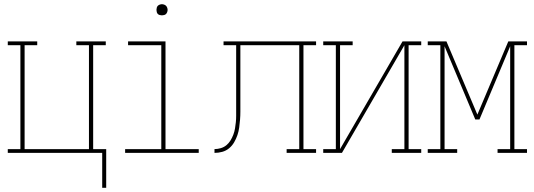

<svg xmlns="http://www.w3.org/2000/svg" viewBox="-20 -727 2540 913"><path d="M466 166V0H17V-18H77V-512H17V-530H157V-512H97V-18H403V-512H343V-530H483V-512H423V-18H485V166Z M575 0V-18H747V-512H589V-530H767V-18H925V0ZM750 -654Q745 -654 739.5 -655.5Q734 -657 730.5 -660.5Q727 -664 725.5 -669.5Q724 -675 724 -680Q724 -685 725.5 -690.5Q727 -696 730.5 -699.5Q734 -703 739.5 -705Q745 -707 750 -707Q755 -707 760.5 -705Q766 -703 769.5 -699.5Q773 -696 775 -690.5Q777 -685 777 -680Q777 -675 775 -669.5Q773 -664 769.5 -660.5Q766 -657 760.5 -655.5Q755 -654 750 -654Z M1000 0V-18Q1015 -18 1030 -22.5Q1045 -27 1056.5 -36.5Q1068 -46 1076 -59Q1084 -72 1089.5 -86.5Q1095 -101 1097.5 -116Q1100 -131 1101.5 -146Q1103 -161 1103 -176Q1103 -191 1103 -207Q1103 -221 1103 -235Q1103 -249 1103 -264V-512H1043V-530H1483V-512H1423V-18H1483V0H1343V-18H1403V-512H1123V-264Q1123 -261 1123 -258Q1123 -255 1123 -252V-245Q1123 -242 1123 -239Q1123 -236 1123 -233Q1123 -214 1123 -195.5Q1123 -177 1121.5 -158.5Q1120 -140 1117.5 -121Q1115 -102 1109 -84.5Q1103 -67 1093.5 -50.5Q1084 -34 1069.5 -22Q1055 -10 1037 -5Q1019 0 1000 0Z M1517 0V-18H1577V-512H1517V-530H1657V-512H1597V-18L1894 -530H1983V-512H1923V-18H1983V0H1843V-18H1903V-512L1606 0Z M2014 0V-18H2074V-512H2014V-530H2103L2250 -182L2397 -530H2486V-512H2426V-18H2486V0H2346V-18H2406V-507L2260 -159H2240L2094 -507V-18H2154V0Z"/></svg>

Font: Iosevka Slab Thin
Style: Regular
Weight: 100
Monospace: yes
Designer: Belleve Invis
Foundry: Belleve Invis
Version: Version 11.1.0; ttfautohint (v1.8.3)